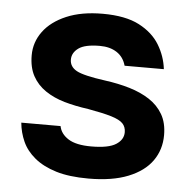

<svg xmlns="http://www.w3.org/2000/svg" viewBox="-45 -587 639 643"><g transform="rotate(5 274.5 -265.0)"><path d="M275 12Q210 12 166 -1.5Q122 -15 93.5 -38.5Q65 -62 51.5 -92Q38 -122 35 -155H167Q172 -129 198 -112.5Q224 -96 275 -96Q333 -96 358 -112Q383 -128 383 -153Q383 -171 372 -182.5Q361 -194 333 -202.5Q305 -211 254 -220Q210 -226 173.5 -236.5Q137 -247 109 -266Q81 -285 65.5 -313.5Q50 -342 50 -383Q50 -427 76.5 -463Q103 -499 153.5 -520.5Q204 -542 275 -542Q352 -542 398 -518Q444 -494 467 -456Q490 -418 495 -375H363Q355 -404 332 -419Q309 -434 275 -434Q225 -434 203.5 -418.5Q182 -403 182 -380Q182 -356 205.5 -343Q229 -330 302 -320Q347 -314 385.5 -302.5Q424 -291 453 -272Q482 -253 498.5 -224.5Q515 -196 515 -155Q515 -106 488.5 -68.5Q462 -31 408.5 -9.5Q355 12 275 12Z"/></g></svg>

Font: Golos Text SemiBold
Style: Regular
Weight: 600
Designer: A.Korolkova, Vitaly Kuzmin
Foundry: ParaType Ltd
Version: Version 2.004